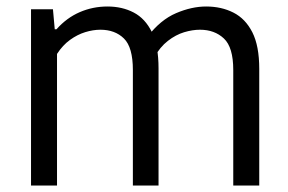

<svg xmlns="http://www.w3.org/2000/svg" viewBox="-20 -571 888 591"><path d="M75.5 0V-542.5H143L148.5 -481H154Q185 -516 225.2 -533.5Q265.5 -551 311 -551Q356 -551 391.5 -532.5Q427 -514 447.5 -472.2Q468 -430.5 468 -360.5V0H389V-355.5Q389 -425.5 361.5 -452.5Q334 -479.5 289 -479.5Q266.5 -479.5 242.2 -472Q218 -464.5 195.5 -448.2Q173 -432 155.5 -405V0ZM698 0V-355.5Q698 -425.5 669.2 -452.5Q640.5 -479.5 595.5 -479.5Q572.5 -479.5 546.8 -471.8Q521 -464 496.8 -445.2Q472.5 -426.5 454.5 -394L434.5 -458.5Q474 -510 522 -530.5Q570 -551 614.5 -551Q661.5 -551 698.5 -532.2Q735.5 -513.5 756.8 -471.5Q778 -429.5 778 -359V0Z"/></svg>

Font: Encode Sans Condensed Thin
Style: Regular
Weight: 400
Version: Version 3.002